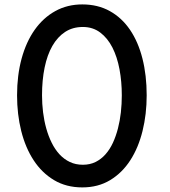

<svg xmlns="http://www.w3.org/2000/svg" viewBox="-20 -817 753 852"><path d="M345.2 14.6Q273.9 14.6 219.7 -17.8Q165.5 -50.3 129.2 -106Q92.8 -161.6 74.2 -235.8Q55.7 -310.1 55.7 -394Q55.7 -482.9 75.9 -557.1Q96.2 -631.3 134 -684.8Q171.9 -738.3 225.3 -767.8Q278.8 -797.4 345.2 -797.4Q414.1 -797.4 467.3 -767.8Q520.5 -738.3 556.9 -684.8Q593.3 -631.3 612.1 -557.1Q630.9 -482.9 630.9 -394Q630.9 -310.1 612.5 -235.8Q594.2 -161.6 558.3 -106Q522.5 -50.3 469 -17.8Q415.5 14.6 345.2 14.6ZM347.7 -85.9Q378.9 -85.9 403.8 -98.1Q428.7 -110.4 448 -132.1Q467.3 -153.8 481 -183.3Q494.6 -212.9 503.4 -247.1Q512.2 -281.2 516.4 -318.6Q520.5 -356 520.5 -394Q520.5 -454.6 510.3 -509.5Q500 -564.5 478.8 -606.2Q457.5 -647.9 424.8 -672.6Q392.1 -697.3 347.7 -697.3Q302.7 -697.3 269 -675.3Q235.4 -653.3 212.4 -613.3Q189.5 -573.2 178 -517.3Q166.5 -461.4 166.5 -394Q166.5 -356.4 171.1 -318.8Q175.8 -281.2 185.3 -247.1Q194.8 -212.9 209.5 -183.3Q224.1 -153.8 244.1 -132.1Q264.2 -110.4 290 -98.1Q315.9 -85.9 347.7 -85.9Z"/></svg>

Font: Autour One
Style: Regular
Weight: 400
Version: Version 1.007; ttfautohint (v0.92) -l 24 -r 24 -G 200 -x 7 -